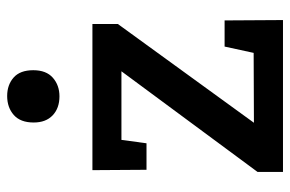

<svg xmlns="http://www.w3.org/2000/svg" viewBox="-157 -653 810 536"><g transform="rotate(-90 248.0 -385.0)"><path d="M459 -163 460 0H36V-71L334 -474L350 -451H96L129 -477L116 -381H42L41 -532H449V-461L150 -49L145 -81L393 -82L361 -48L386 -163ZM247 -624Q214 -624 194 -643Q174 -662 174 -696Q174 -733 195 -751.5Q216 -770 248 -770Q279 -770 299.5 -752Q320 -734 320 -697Q320 -661 299 -642.5Q278 -624 247 -624Z"/></g></svg>

Font: Bitter Thin SemiBold
Style: Regular
Weight: 600
Version: Version 2.002